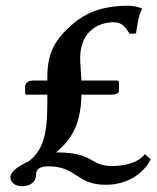

<svg xmlns="http://www.w3.org/2000/svg" viewBox="-20 -630 545 665"><path d="M258 -415C252 -516 315 -553 375 -553C405 -553 417 -531 429 -513L451 -514C456 -543 460 -580 472 -598L471 -601C462 -605 444 -610 424 -610C358 -610 291 -598 231 -546C172 -494 144 -450 144 -364V-351H94C74 -351 67 -339 67 -330V-308C67 -303 68 -302 74 -302H144V-285C144 -193 140 -116 79 -71C45 -55 16 -37 16 -16C16 2 33 15 56 15C84 15 105 1 105 -25C105 -37 109 -54 148 -54C245 -54 245 10 346 10C419 10 475 -26 502 -78L482 -96C452 -60 399 -55 366 -55C292 -55 306 -102 179 -102H174C211 -134 261 -181 262 -302H365C377 -302 392 -306 392 -315V-345C392 -349 390 -351 384 -351H262Z"/></svg>

Font: Libertinus Sans
Style: Bold
Weight: 700
Designer: Philipp H. Poll, Khaled Hosny
Foundry: Caleb Maclennan
Version: Version 7.050;RELEASE